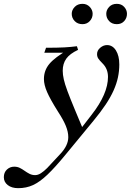

<svg xmlns="http://www.w3.org/2000/svg" viewBox="-147 -690 682 1001"><path d="M-52 291Q-86 291 -106.5 275Q-127 259 -127 234Q-127 209 -111 194Q-95 179 -73 179Q-57 179 -44.5 185Q-32 191 -18 201Q-7 209 6.5 216Q20 223 36 223Q51 223 66.5 213Q82 203 99 186L168 112Q209 68 209 25Q209 -2 196.5 -33Q184 -64 156 -107Q115 -172 98.5 -210Q82 -248 82 -278Q82 -323 110.5 -357Q139 -391 210 -432L220 -415H84L93 -441Q154 -441 189 -443Q224 -445 254 -449L260 -430Q217 -410 198.5 -384Q180 -358 180 -321Q180 -301 185.5 -276.5Q191 -252 204.5 -215.5Q218 -179 243 -119L286 -16L259 1L331 -92Q416 -201 416 -289Q416 -331 388 -359Q371 -376 365 -385.5Q359 -395 359 -408Q359 -427 375.5 -441Q392 -455 411 -455Q440 -455 457.5 -427Q475 -399 475 -354Q475 -320 468 -287Q461 -254 445.5 -219Q430 -184 404 -145Q378 -106 340 -60L195 116Q140 183 100 221Q60 259 25 275Q-10 291 -52 291ZM283 -564Q258 -564 242.5 -580Q227 -596 227 -618Q227 -638 242.5 -654Q258 -670 283 -670Q306 -670 321 -654Q336 -638 336 -618Q336 -596 321 -580Q306 -564 283 -564ZM462 -564Q437 -564 422 -580Q407 -596 407 -618Q407 -638 422 -654Q437 -670 462 -670Q486 -670 500.5 -654Q515 -638 515 -618Q515 -596 500.5 -580Q486 -564 462 -564Z"/></svg>

Font: Baskervville Medium
Style: Italic
Weight: 500
Italic angle: -18°
Version: Version 1.100